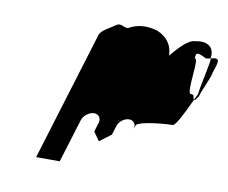

<svg xmlns="http://www.w3.org/2000/svg" viewBox="-63 -783 800 673"><g transform="rotate(10 337.0 -446.5)"><path d="M105 -188H189L237 -344C242 -360 262 -375 279 -375C295 -375 305 -361 300 -344L290 -312L312 -281L353 -312L363 -344C368 -361 386 -375 404 -375C420 -375 430 -360 425 -344L430 -360C443 -374 528 -382 557 -382C567 -382 592 -432 615 -482C607 -494 617 -500 600 -500C583 -500 610 -637 593 -624C592 -648 598 -649 631 -632C636 -632 642 -634 647 -635C655 -682 617 -693 584 -685C557 -685 521 -642 502 -619C501 -662 477 -685 447 -698C408 -710 373 -707 343 -689C326 -689 316 -704 300 -692C284 -680 251 -665 246 -648ZM647 -634V-635C664 -639 681 -644 671 -612C671 -612 666 -595 658 -573C664 -585 666 -589 663 -580C666 -591 650 -548 636 -515C633 -509 633 -504 631 -500H630L629 -498L631 -499C628 -494 626 -491 625 -490C621 -483 616 -480 615 -482C618 -490 623 -497 626 -505C627 -530 654 -639 647 -634ZM631 -499V-500Z"/></g></svg>

Font: bitstorm
Style: obl
Weight: 400
Version: Version 0.2